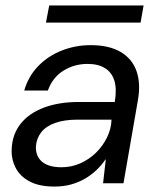

<svg xmlns="http://www.w3.org/2000/svg" viewBox="-20 -674 580 706"><path d="M180 12Q124 12 88.5 -7Q53 -26 37 -58Q21 -90 23 -126Q25 -180 56 -219Q87 -258 142 -278.5Q197 -299 269 -299H402Q410 -347 400.5 -377.5Q391 -408 366 -423.5Q341 -439 302 -439Q253 -439 213 -414Q173 -389 156 -341H69Q85 -395 121.5 -432Q158 -469 208 -488.5Q258 -508 313 -508Q381 -508 423.5 -483Q466 -458 482 -412.5Q498 -367 487 -305L434 0H359L369 -88H368Q353 -66 334 -48Q315 -30 291.5 -16.5Q268 -3 240.5 4.5Q213 12 180 12ZM206 -59Q243 -59 275.5 -73.5Q308 -88 333 -112.5Q358 -137 373.5 -168.5Q389 -200 390 -233V-234H264Q217 -234 183 -222Q149 -210 131.5 -187.5Q114 -165 112 -135Q111 -99 135 -79Q159 -59 206 -59ZM149 -591 161 -654H508L497 -591Z"/></svg>

Font: DM Sans 28pt
Style: Italic
Weight: 400
Italic angle: -10°
Version: Version 4.004;gftools[0.9.30]